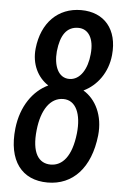

<svg xmlns="http://www.w3.org/2000/svg" viewBox="-56 -819 582 899"><g transform="rotate(5 234.5 -369.0)"><path d="M202 40C320 40 402 -46 419 -200C429 -294 391 -369 332 -404C395 -434 443 -498 451 -581C463 -702 398 -778 289 -778C180 -778 105 -702 92 -581C84 -507 115 -446 166 -413C96 -380 42 -305 30 -200C13 -46 81 40 202 40ZM192 -576C200 -652 228 -694 283 -694C329 -694 359 -652 351 -576C345 -508 313 -452 261 -452C209 -452 186 -508 192 -576ZM130 -201C140 -295 180 -356 242 -356C301 -356 329 -293 319 -201C307 -92 264 -45 209 -45C153 -45 118 -92 130 -201Z"/></g></svg>

Font: Smiley Sans Oblique
Style: Regular
Weight: 400
Italic angle: -8°
Designer: oooooohmygosh, Nagisa Chen, Janine Sui, Heda Shi, Jian Li
Foundry: atelierAnchor
Version: Version 2.0.1